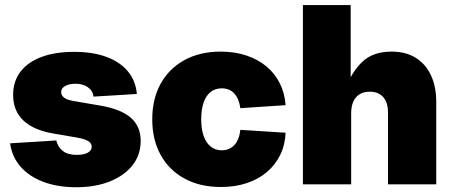

<svg xmlns="http://www.w3.org/2000/svg" viewBox="-20 -748 1835 779"><path d="M289.1 11.7Q213.4 11.7 155.5 -10.3Q97.7 -32.2 63 -72.3Q28.3 -112.3 21 -166.5L208.5 -178.2Q214.8 -150.9 235.1 -135.3Q255.4 -119.6 291 -119.6Q319.8 -119.6 335.9 -128.4Q352.1 -137.2 352.1 -153.3Q352.1 -167 337.4 -175.8Q322.8 -184.6 292 -189.9L195.3 -206.5Q115.2 -220.2 74.2 -259.8Q33.2 -299.3 33.2 -362.8Q33.2 -418 63 -457Q92.8 -496.1 148.2 -516.8Q203.6 -537.6 281.2 -537.6Q356.9 -537.6 412.1 -517.1Q467.3 -496.6 499 -458.3Q530.8 -419.9 535.2 -366.7L359.4 -356Q356.4 -380.4 336.2 -394.3Q315.9 -408.2 287.6 -408.2Q260.3 -408.2 244.1 -398.9Q228 -389.6 228 -374Q228 -361.8 239.5 -352.3Q251 -342.8 277.3 -338.4L388.2 -319.3Q470.7 -305.2 510.7 -270.3Q550.8 -235.4 550.8 -176.3Q550.8 -119.6 517.6 -77.4Q484.4 -35.2 425.3 -11.7Q366.2 11.7 289.1 11.7Z M876 10.7Q791 10.7 728.3 -23.7Q665.5 -58.1 631.6 -119.9Q597.7 -181.6 597.7 -263.7Q597.7 -346.2 631.6 -408Q665.5 -469.7 728.3 -504.2Q791 -538.6 876 -538.6Q932.6 -538.6 979.5 -522.9Q1026.4 -507.3 1060.8 -478.8Q1095.2 -450.2 1115.2 -410.2Q1135.3 -370.1 1138.7 -321.3L955.1 -309.1Q952.6 -328.1 946.5 -343Q940.4 -357.9 930.9 -368.4Q921.4 -378.9 908.4 -384.3Q895.5 -389.6 879.4 -389.6Q853.5 -389.6 835 -375.2Q816.4 -360.8 806.4 -332.8Q796.4 -304.7 796.4 -264.2Q796.4 -224.1 806.4 -196Q816.4 -168 835.2 -153.1Q854 -138.2 879.4 -138.2Q895.5 -138.2 908.4 -143.8Q921.4 -149.4 931.2 -159.9Q940.9 -170.4 947 -186Q953.1 -201.7 955.1 -221.2L1138.7 -209.5Q1136.7 -159.7 1116.9 -119.4Q1097.2 -79.1 1062.7 -49.8Q1028.3 -20.5 981 -4.9Q933.6 10.7 876 10.7Z M1404.8 -288.1V0H1209V-727.5H1402.8V-388.2H1382.8Q1404.8 -453.1 1448.5 -495.8Q1492.2 -538.6 1568.8 -538.6Q1627 -538.6 1667.2 -513.2Q1707.5 -487.8 1728.8 -441.9Q1750 -396 1750 -335V0H1554.2V-292.5Q1554.2 -332 1534.9 -354Q1515.6 -376 1480 -376Q1456.5 -376 1439.7 -366Q1422.9 -356 1413.8 -336.4Q1404.8 -316.9 1404.8 -288.1Z"/></svg>

Font: Inter 24pt Black
Style: Regular
Weight: 900
Designer: Rasmus Andersson
Foundry: rsms
Version: Version 4.001;git-66647c0bb